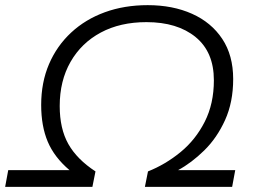

<svg xmlns="http://www.w3.org/2000/svg" viewBox="-62 -726 984 746"><path d="M-42 0 -30 -65H208Q149 -115 123.5 -175.5Q98 -236 98 -318Q98 -406 128.5 -477Q159 -548 214.5 -599.5Q270 -651 345.5 -678.5Q421 -706 512 -706Q609 -706 684 -672.5Q759 -639 801.5 -575Q844 -511 844 -419Q844 -329 812.5 -259.5Q781 -190 731.5 -141.5Q682 -93 630 -65H852L840 0H501L513 -60Q581 -87 639.5 -135Q698 -183 733.5 -253Q769 -323 769 -414Q769 -524 698 -582Q627 -640 507 -640Q405 -640 329.5 -599.5Q254 -559 212 -485.5Q170 -412 170 -314Q170 -226 203.5 -166.5Q237 -107 309 -60L297 0Z"/></svg>

Font: Montserrat
Style: Italic
Weight: 400
Italic angle: -11.3°
Designer: Julieta Ulanovsky
Foundry: Julieta Ulanovsky
Version: Version 9.000; ttfautohint (v1.8.4.7-5d5b)